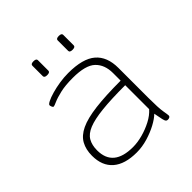

<svg xmlns="http://www.w3.org/2000/svg" viewBox="-188 -836 981 981"><g transform="rotate(-45 302.5 -345.5)"><path d="M246 6Q161 6 116.5 -32.5Q72 -71 72 -144Q72 -189 90 -221.5Q108 -254 150 -274Q192 -294 265 -303Q338 -312 447 -312V-367Q447 -427 411.5 -461Q376 -495 284 -495Q230 -495 193.5 -486.5Q157 -478 137 -469Q117 -460 112 -460Q107 -460 104 -468Q101 -476 101 -480Q101 -486 117.5 -494.5Q134 -503 162 -511Q190 -519 222 -524Q254 -529 285 -529Q390 -529 437.5 -488Q485 -447 485 -366V-150Q485 -76 490 -47.5Q495 -19 495 -12Q495 -6 489.5 -3Q484 0 477 0Q470 0 466 -4Q462 -8 458.5 -23Q455 -38 449 -71Q431 -53 398.5 -35.5Q366 -18 326 -6Q286 6 246 6ZM252 -27Q285 -27 322 -37Q359 -47 392.5 -64.5Q426 -82 447 -106V-279Q345 -279 279.5 -272Q214 -265 177 -250Q140 -235 125 -209Q110 -183 110 -145Q110 -27 252 -27ZM385 -597Q365 -597 365 -609V-685Q365 -697 385 -697Q405 -697 405 -685V-609Q405 -597 385 -597ZM202 -597Q182 -597 182 -609V-685Q182 -697 202 -697Q222 -697 222 -685V-609Q222 -597 202 -597Z"/></g></svg>

Font: Asap Semi Expanded Thin
Style: Regular
Weight: 100
Width: 6
Designer: Pablo Cosgaya
Foundry: Omnibus-Type
Version: Version 3.001; ttfautohint (v1.8.4.7-5d5b)